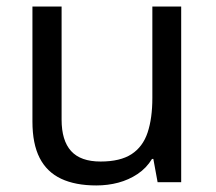

<svg xmlns="http://www.w3.org/2000/svg" viewBox="-20 -556 658 586"><path d="M533 -536V0H461L448 -71H444Q427 -43 400 -25Q373 -7 341 1.5Q309 10 274 10Q210 10 166.5 -10.5Q123 -31 101 -74Q79 -117 79 -185V-536H168V-191Q168 -127 197 -95Q226 -63 287 -63Q347 -63 381.5 -85.5Q416 -108 430.5 -151.5Q445 -195 445 -257V-536Z"/></svg>

Font: guzrati25
Style: Book
Weight: 400
Designer: Jelle Bosma - Monotype Design Team, Universal Thirst
Foundry: Monotype Imaging Inc.
Version: Version 2.106